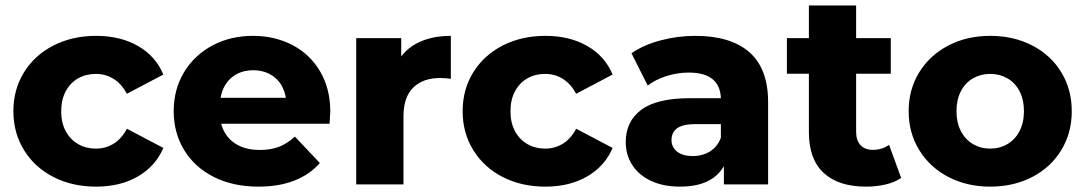

<svg xmlns="http://www.w3.org/2000/svg" viewBox="-20 -681 4007 709"><path d="M29.4 -270.4Q29.4 -350.7 68.7 -414.1Q108 -477.4 177.5 -513Q247 -548.6 335.1 -548.6Q424.4 -548.6 489.7 -511.1Q554.9 -473.7 583.2 -405.7L448.7 -334.8Q428.6 -371.8 399.2 -389.9Q369.9 -408.1 334.1 -408.1Q297.9 -408.1 268.9 -391.9Q239.9 -375.7 222.9 -344.3Q206 -312.9 206 -270.4Q206 -227.4 222.9 -196.3Q239.9 -165.2 268.9 -148.7Q297.9 -132.2 334.1 -132.2Q369.9 -132.2 399.2 -150.2Q428.6 -168.1 448.7 -205.6L583.2 -134.7Q554.4 -67.1 489.2 -29.4Q424 8.2 335.1 8.2Q247 8.2 177.5 -27.3Q108 -62.9 68.7 -126.6Q29.4 -190.2 29.4 -270.4Z M621.4 -270.4Q621.4 -350.7 659.5 -414.1Q697.6 -477.4 764.3 -513Q831 -548.6 914.1 -548.6Q994.4 -548.6 1059.4 -514.9Q1124.3 -481.2 1161.9 -417.7Q1199.6 -354.1 1199.6 -268.7Q1199.1 -258.3 1197 -224.1H764V-319.8H1104.6L1037.8 -292.1Q1037.8 -330.2 1022.8 -359.7Q1007.8 -389.1 979.4 -405.4Q951.1 -421.7 915.2 -421.7Q878.8 -421.7 850.7 -405.4Q822.7 -389.1 807.4 -359.4Q792.2 -329.8 792.2 -290.8V-263.9Q792.2 -222.2 810.2 -191.2Q828.2 -160.2 861.3 -143.7Q894.4 -127.2 939.4 -127.2Q979.9 -127.2 1010.2 -138.9Q1040.4 -150.6 1069 -176.6L1161.2 -78.9Q1123 -35.8 1066.2 -13.8Q1009.4 8.2 934.2 8.2Q841 8.2 770 -27.4Q699 -63 660.2 -126.7Q621.4 -190.3 621.4 -270.4Z M1295.4 -540.3H1461.6V-384.7L1437.2 -429.4Q1460.8 -488 1514.2 -518.3Q1567.7 -548.6 1644.8 -548.6V-389.9Q1621.8 -393 1605.9 -393Q1542.1 -393 1506 -357.7Q1469.9 -322.3 1469.9 -251V0H1295.4Z M1688.4 -270.4Q1688.4 -350.7 1727.7 -414.1Q1767 -477.4 1836.5 -513Q1906 -548.6 1994.1 -548.6Q2083.4 -548.6 2148.7 -511.1Q2213.9 -473.7 2242.2 -405.7L2107.7 -334.8Q2087.6 -371.8 2058.2 -389.9Q2028.9 -408.1 1993.1 -408.1Q1956.9 -408.1 1927.9 -391.9Q1898.9 -375.7 1881.9 -344.3Q1865 -312.9 1865 -270.4Q1865 -227.4 1881.9 -196.3Q1898.9 -165.2 1927.9 -148.7Q1956.9 -132.2 1993.1 -132.2Q2028.9 -132.2 2058.2 -150.2Q2087.6 -168.1 2107.7 -205.6L2242.2 -134.7Q2213.4 -67.1 2148.2 -29.4Q2083 8.2 1994.1 8.2Q1906 8.2 1836.5 -27.3Q1767 -62.9 1727.7 -126.6Q1688.4 -190.2 1688.4 -270.4Z M2653.1 -102.8 2642 -127V-313.7Q2642 -362.2 2612.6 -387.6Q2583.1 -413 2522.9 -413Q2481.9 -413 2441.2 -400.2Q2400.6 -387.3 2371.8 -365.1L2311.8 -484.3Q2356.1 -515.1 2419.1 -531.8Q2482 -548.6 2547.6 -548.6Q2678.2 -548.6 2747.3 -488.1Q2816.4 -427.6 2816.4 -303.8V0H2653.1ZM2290.7 -156.4Q2290.7 -233 2348.2 -275.7Q2405.8 -318.3 2526.4 -318.3H2661.3V-222.7H2548.7Q2501.2 -222.7 2480.4 -207.4Q2459.7 -192.1 2459.7 -163.8Q2459.7 -137.2 2480.6 -120.9Q2501.6 -104.7 2538.1 -104.7Q2574.1 -104.7 2601.8 -121.9Q2629.4 -139.1 2642 -172.2L2667 -101.2Q2651.3 -47.3 2607.1 -19.6Q2562.9 8.2 2491.9 8.2Q2429.1 8.2 2383.8 -13.2Q2338.6 -34.6 2314.6 -71.9Q2290.7 -109.3 2290.7 -156.4Z M2967 -192V-660.7H3141.4V-194.4Q3141.4 -162.3 3157.8 -145Q3174.1 -127.7 3202.7 -127.7Q3237.9 -127.7 3263 -146.2L3307.7 -23.9Q3284 -7.6 3249.9 0.3Q3215.9 8.2 3178 8.2Q3076.3 8.2 3021.7 -42.4Q2967 -93 2967 -192ZM2885.8 -540.3H3269.4V-408.7H2885.8Z M3335.4 -270.5Q3335.4 -350.7 3374.4 -413.9Q3413.4 -477.2 3481.9 -512.9Q3550.4 -548.6 3636.8 -548.6Q3723.2 -548.6 3791.9 -513Q3860.6 -477.5 3899.1 -414Q3937.7 -350.5 3937.7 -270.4Q3937.7 -190.3 3899.1 -126.8Q3860.6 -63.2 3791.9 -27.5Q3723.2 8.2 3636.8 8.2Q3550.4 8.2 3481.9 -27.6Q3413.4 -63.4 3374.4 -126.9Q3335.4 -190.4 3335.4 -270.5ZM3761.1 -270.4Q3761.1 -312.4 3745 -343.8Q3728.8 -375.2 3700.2 -391.7Q3671.7 -408.1 3636.6 -408.1Q3601.5 -408.1 3572.9 -391.7Q3544.3 -375.2 3528.1 -343.8Q3512 -312.4 3512 -270.4Q3512 -228.4 3528.1 -197.2Q3544.3 -165.9 3572.9 -149Q3601.5 -132.2 3636.5 -132.2Q3671.6 -132.2 3700.2 -149Q3728.8 -165.9 3745 -197.2Q3761.1 -228.4 3761.1 -270.4Z"/></svg>

Font: iiserrat Thin
Style: Regular
Weight: 100
Designer: Akira Ohta
Foundry: Akira Ohta
Version: Version 1.200;Glyphs 3.3.1 (3343)